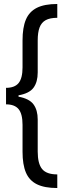

<svg xmlns="http://www.w3.org/2000/svg" viewBox="-20 -823 328 977"><path d="M94.7 -480.5V-617.2Q94.7 -683.1 111.8 -723.4Q128.9 -763.7 167.5 -783.2Q206.1 -802.7 271.5 -802.7V-732.4Q234.4 -732.4 212.6 -720.5Q190.9 -708.5 181.4 -683.3Q171.9 -658.2 171.9 -617.2V-454.1Q171.9 -405.8 150.6 -376.7Q129.4 -347.7 74.2 -337.9V-331.1Q129.4 -320.8 150.6 -291.7Q171.9 -262.7 171.9 -214.8V-51.8Q171.9 9.8 194.3 37.1Q216.8 64.5 271.5 64.5V133.8Q206.1 133.8 167.5 114.5Q128.9 95.2 111.8 54.9Q94.7 14.6 94.7 -50.8V-187.5Q94.7 -243.2 74.7 -267.6Q54.7 -292 10.7 -292V-376Q54.7 -376 74.7 -400.4Q94.7 -424.8 94.7 -480.5Z"/></svg>

Font: Pretendard GOV
Style: Regular
Weight: 400
Designer: Base glyphs from Inter by Rasmus Andersson; Hangeul glyphs from Noto Sans CJK(Source Han Sans) by Jang Soo-young and Kan
Foundry: Kil Hyung-jin
Version: Version 1.309